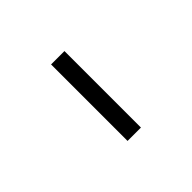

<svg xmlns="http://www.w3.org/2000/svg" viewBox="27 -1074 426 426"><g transform="rotate(45 240.0 -861.0)"><path d="M120 -840V-882H360V-840Z"/></g></svg>

Font: Hauora
Style: Regular
Weight: 400
Designer: Wayne Shih
Foundry: WCYS
Version: Version 1.001